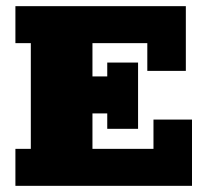

<svg xmlns="http://www.w3.org/2000/svg" viewBox="-20 -603 659 623"><path d="M30 0V-120H80V-463H30V-583H583V-373H458V-463H280V-355H328V-400H428V-185H328V-235H280V-120H478V-215H603V0Z"/></svg>

Font: Rokkitt Black
Style: Regular
Weight: 900
Designer: Vernon Adams
Foundry: Vernon Adams
Version: Version 3.103